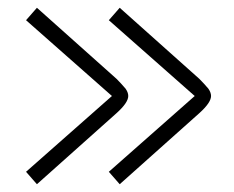

<svg xmlns="http://www.w3.org/2000/svg" viewBox="-20 -497 602 494"><path d="M481 -250 260 -445 288 -477 493 -294Q504 -283 516 -269Q523 -259 523 -250Q523 -233 493 -206L288 -23L260 -55ZM268 -250 47 -445 75 -477 280 -294Q291 -283 303 -269Q310 -259 310 -250Q310 -233 280 -206L75 -23L47 -55Z"/></svg>

Font: Bellota Light
Style: Regular
Weight: 300
Designer: Kemie Guaida
Foundry: Kemie Guaida
Version: Version 4.001